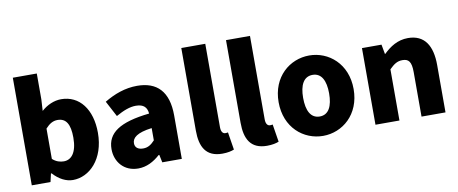

<svg xmlns="http://www.w3.org/2000/svg" viewBox="-69 -1095 3349 1404"><g transform="rotate(-10 1605.0 -392.5)"><path d="M376 14C498 14 615 -98 615 -295C615 -469 528 -583 392 -583C340 -583 287 -560 245 -522L250 -607V-799H72V0H211L225 -61H230C274 -12 326 14 376 14ZM334 -132C307 -132 277 -140 250 -165V-390C280 -423 307 -438 340 -438C403 -438 432 -391 432 -291C432 -177 388 -132 334 -132Z M861 14C924 14 977 -15 1024 -57H1029L1041 0H1186V-323C1186 -501 1103 -583 956 -583C867 -583 786 -553 711 -508L773 -391C830 -423 877 -441 922 -441C980 -441 1004 -414 1008 -368C786 -344 692 -279 692 -159C692 -64 756 14 861 14ZM922 -124C885 -124 861 -140 861 -173C861 -213 897 -246 1008 -260V-169C982 -141 958 -124 922 -124Z M1485 14C1525 14 1554 7 1573 -1L1552 -132C1542 -130 1538 -130 1532 -130C1518 -130 1501 -141 1501 -179V-799H1323V-185C1323 -66 1363 14 1485 14Z M1817 14C1857 14 1886 7 1905 -1L1884 -132C1874 -130 1870 -130 1864 -130C1850 -130 1833 -141 1833 -179V-799H1655V-185C1655 -66 1695 14 1817 14Z M2234 14C2378 14 2512 -96 2512 -285C2512 -473 2378 -583 2234 -583C2089 -583 1955 -473 1955 -285C1955 -96 2089 14 2234 14ZM2234 -130C2167 -130 2137 -190 2137 -285C2137 -379 2167 -439 2234 -439C2300 -439 2330 -379 2330 -285C2330 -190 2300 -130 2234 -130Z M2624 0H2802V-380C2836 -413 2860 -431 2900 -431C2945 -431 2966 -409 2966 -330V0H3144V-352C3144 -494 3091 -583 2967 -583C2890 -583 2832 -544 2785 -498H2782L2769 -569H2624Z"/></g></svg>

Font: Source Han Sans HK Heavy
Style: Regular
Weight: 900
Designer: Ryoko NISHIZUKA 西塚涼子 (kana, bopomofo & ideographs); Paul D. Hunt (Latin, Greek & Cyrillic); Sandoll Communications 산돌커뮤니
Foundry: Adobe
Version: Version 2.000;hotconv 1.0.107;makeotfexe 2.5.65593